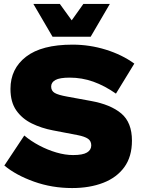

<svg xmlns="http://www.w3.org/2000/svg" viewBox="-20 -941 716 972"><path d="M536 -921 439 -755H246L149 -921H283L343 -838L402 -921ZM347 -715Q434 -715 516 -689.5Q598 -664 660 -619L567 -467Q510 -507 452.5 -527.5Q395 -548 333 -548Q282 -548 260.5 -536Q239 -524 239 -503Q239 -481 257 -470.5Q275 -460 320 -452L440 -430Q540 -412 594 -366.5Q648 -321 648 -229Q648 -148 609.5 -95Q571 -42 502.5 -15.5Q434 11 345 11Q243 11 152 -21.5Q61 -54 2 -103L103 -255Q136 -227 178.5 -204.5Q221 -182 265.5 -169Q310 -156 350 -156Q399 -156 420.5 -169Q442 -182 442 -205Q442 -227 425.5 -238.5Q409 -250 373 -257L248 -281Q190 -292 141 -316Q92 -340 62.5 -382Q33 -424 33 -491Q33 -593 112 -654Q191 -715 347 -715Z"/></svg>

Font: Prodigy Sans ExtraBold
Style: Regular
Weight: 800
Designer: Wei Huang
Foundry: Wei Huang
Version: Version 1.003; ttfautohint (v1.8.3)